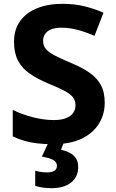

<svg xmlns="http://www.w3.org/2000/svg" viewBox="-20 -744 606 1004"><path d="M527.6 -206.9Q527.6 -146.5 497.5 -97.4Q467.5 -48.4 407.5 -19.2Q347.6 10 257.4 10Q211.9 10 175.4 5.7Q138.9 1.4 107.7 -7.6Q76.4 -16.7 46.7 -30.7V-169.2Q96.2 -145.2 153 -130.7Q209.9 -116.2 261.4 -116.2Q299.7 -116.2 324.7 -125.9Q349.8 -135.7 362.3 -153.1Q374.8 -170.6 374.8 -193.4Q374.8 -218.6 361 -235.9Q347.2 -253.2 315.9 -269.7Q284.6 -286.3 230.6 -308Q174.5 -331.9 134.7 -359.6Q94.9 -387.3 74.1 -427.1Q53.3 -466.9 53.3 -525.5Q53.3 -589.8 85.3 -634Q117.4 -678.2 174.4 -701.1Q231.4 -724 306.3 -724Q372 -724 425.3 -710.3Q478.6 -696.5 521 -677.3L474.1 -556.4Q431.6 -575.4 387.5 -587.3Q343.4 -599.2 301.9 -599.2Q269.1 -599.2 247.6 -590.5Q226.1 -581.8 215.7 -566.2Q205.3 -550.6 205.3 -530.6Q205.3 -506.2 219.1 -488.9Q232.9 -471.6 264.7 -454.8Q296.6 -437.9 351.5 -414.7Q407.8 -391.7 447.1 -364.6Q486.3 -337.5 507 -300.2Q527.6 -262.9 527.6 -206.9ZM388.9 129.2Q388.9 180.3 352.2 210.1Q315.6 240 249.5 240Q222.9 240 200.5 236.4Q178.2 232.7 164.1 227.7V148.9Q178 152.7 193.6 155.1Q209.2 157.5 224.4 157.5Q250.1 157.5 263.9 149.3Q277.7 141 277.7 123.3Q277.7 102.8 257.3 92Q236.9 81.2 198.9 75L233.9 0H314.5L298.9 39Q320.5 43.4 341.4 53.6Q362.3 63.7 375.6 81.7Q388.9 99.6 388.9 129.2Z"/></svg>

Font: Noto Sans Meetei Mayek
Style: Regular
Weight: 400
Designer: Monotype Design Team and Neelakash Kshetrimayum
Foundry: Monotype Imaging Inc.
Version: Version 2.002